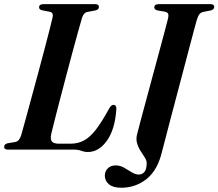

<svg xmlns="http://www.w3.org/2000/svg" viewBox="-23 -720 1051 924"><path d="M330.5 0H15.5Q-4 0 -3 -14Q-3 -26 13.5 -30.5L49.5 -36.5Q61.5 -39 67.8 -46.8Q74 -54.5 79 -69.5Q85.5 -91.5 97.5 -136Q109.5 -180.5 125.2 -237.8Q141 -295 157.5 -356.5Q174 -418 189 -474.8Q204 -531.5 215 -574.8Q226 -618 230.5 -638Q234.5 -659.5 216.5 -663.5L179 -670.5Q165 -674.5 165 -684.5Q165 -700 186 -700H435Q453 -700 453 -686.5Q453 -674.5 437 -670L397 -662.5Q379.5 -659 371.5 -633.5Q364.5 -609.5 352 -564.5Q339.5 -519.5 324.2 -462.8Q309 -406 293.2 -346.2Q277.5 -286.5 263.2 -231.8Q249 -177 238.5 -135.5Q228 -94 223.5 -75Q218 -49 227 -38.8Q236 -28.5 260.5 -28.5H316.5Q352.5 -28.5 381.5 -44.2Q410.5 -60 438.8 -96.5Q467 -133 501 -195.5Q511.5 -215.5 523 -215.5Q537.5 -215.5 537 -195.5Q530.5 -97 491.5 -42.8Q452.5 11.5 400 11.5Q383 11.5 368.5 5.8Q354 0 330.5 0ZM924 -624Q921.5 -615.5 912.2 -581Q903 -546.5 889.2 -494.5Q875.5 -442.5 859.5 -381.5Q843.5 -320.5 827 -258.5Q810.5 -196.5 796.2 -142Q782 -87.5 771.8 -48Q761.5 -8.5 757.5 6.5Q736.5 98 683.2 140.8Q630 183.5 560.5 183.5Q521 183.5 501.2 166.8Q481.5 150 481.5 125.5Q481.5 104.5 495.8 90.2Q510 76 534 76Q555 76 574 87Q593 98 610.8 109Q628.5 120 645 120Q661 120 671.8 107.8Q682.5 95.5 683 65.5Q683 52 673.5 37.5Q664 23 653 5.8Q642 -11.5 636.2 -32.2Q630.5 -53 638 -78.5Q642 -95 653.5 -138.2Q665 -181.5 680.8 -239.8Q696.5 -298 713.5 -361Q730.5 -424 745.8 -480.5Q761 -537 771.5 -576.5Q782 -616 784.5 -626.5Q789.5 -646 786.2 -653.5Q783 -661 769.5 -664L734 -670Q719.5 -674 719.5 -684.5Q719.5 -700 742 -700H990Q1008 -700 1008 -687Q1008 -674.5 992 -670L955 -662.5Q943 -659.5 937 -652.2Q931 -645 924 -624Z"/></svg>

Font: Fraunces 72pt SemiBold
Style: Italic
Weight: 600
Italic angle: -16°
Version: Version 1.000;[b76b70a41]